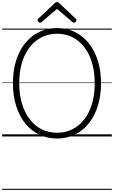

<svg xmlns="http://www.w3.org/2000/svg" viewBox="-20 -1278 1067 1798"><path d="M515 19Q422 19 346 -18Q270 -55 215.5 -123Q161 -191 131 -286.5Q101 -382 101 -499Q101 -576 114.5 -644.5Q128 -713 153.5 -770.5Q179 -828 215.5 -873Q252 -918 298 -950Q344 -982 398.5 -998.5Q453 -1015 515 -1015Q607 -1015 682 -978Q757 -941 811.5 -873Q866 -805 896 -710Q926 -615 926 -498Q926 -421 912.5 -352.5Q899 -284 873.5 -226Q848 -168 811.5 -123Q775 -78 729.5 -46.5Q684 -15 630 2Q576 19 515 19ZM515 -35Q567 -35 613 -49.5Q659 -64 698.5 -92Q738 -120 769 -160Q800 -200 822 -251.5Q844 -303 855.5 -365Q867 -427 867 -499Q867 -606 841.5 -691Q816 -776 769 -837Q722 -898 657.5 -930Q593 -962 515 -962Q463 -962 416.5 -947.5Q370 -933 330 -905Q290 -877 259 -837Q228 -797 205.5 -745.5Q183 -694 171.5 -632Q160 -570 160 -499Q160 -392 186 -306.5Q212 -221 259 -160Q306 -99 371 -67Q436 -35 515 -35ZM354 -1065Q347 -1065 339.5 -1072.5Q332 -1080 332 -1088Q332 -1091 332.5 -1094.5Q333 -1098 337 -1102L489 -1245Q494 -1251 499.5 -1254.5Q505 -1258 514 -1258Q523 -1258 528 -1254.5Q533 -1251 539 -1245L691 -1101Q695 -1098 695.5 -1094.5Q696 -1091 696 -1088Q696 -1080 689 -1072.5Q682 -1065 674 -1065Q669 -1065 665.5 -1067Q662 -1069 657 -1073L514 -1194L371 -1073Q367 -1069 363 -1067Q359 -1065 354 -1065ZM0 490H1027V500H0ZM0 -20H1027V0H0ZM0 -505H1027V-500H0ZM0 -1010H1027V-1000H0Z"/></svg>

Font: Playwrite NG Modern Guides
Style: Regular
Weight: 400
Designer: Veronika Burian, José Scaglione
Foundry: TypeTogether
Version: Version 1.003